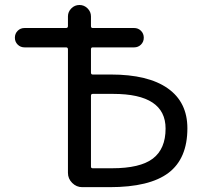

<svg xmlns="http://www.w3.org/2000/svg" viewBox="-20 -775 815 774"><path d="M346.7 -482.4Q346.7 -474.6 353.5 -474.6H426.8Q577.1 -474.6 656.2 -418.9Q735.4 -363.3 735.4 -257.8Q735.4 -135.7 659.2 -78.1Q583 -20.5 421.9 -20.5H311.5Q288.1 -20.5 271 -37.6Q253.9 -54.7 253.9 -78.1V-576.2Q253.9 -584 246.1 -584H79.1Q62.5 -584 51.3 -595.2Q40 -606.4 40 -623Q40 -639.6 51.3 -650.9Q62.5 -662.1 79.1 -662.1H246.1Q253.9 -662.1 253.9 -669.9V-709Q253.9 -727.5 267.6 -741.2Q281.2 -754.9 300.3 -754.9Q319.3 -754.9 333 -741.2Q346.7 -727.5 346.7 -709V-669.9Q346.7 -662.1 353.5 -662.1H520.5Q537.1 -662.1 548.3 -650.9Q559.6 -639.6 559.6 -623Q559.6 -606.4 548.3 -595.2Q537.1 -584 520.5 -584H353.5Q346.7 -584 346.7 -576.2ZM346.7 -103.5Q346.7 -96.7 353.5 -96.7H431.6Q544.9 -96.7 596.2 -135.7Q647.5 -174.8 647.5 -256.8Q647.5 -396.5 436.5 -396.5Q435.5 -396.5 433.6 -396.5H353.5Q346.7 -396.5 346.7 -388.7Z"/></svg>

Font: Gen Jyuu Gothic P Regular
Style: Regular
Weight: 400
Designer: [Source Han Sans]
Ryoko NISHIZUKA  (kana & ideographs); Paul D. Hunt (Latin, Greek & Cyrillic); Wenlong ZHANG  (bopomofo
Version: Version 1.002.20150607